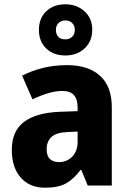

<svg xmlns="http://www.w3.org/2000/svg" viewBox="-20 -863 604 893"><path d="M292 -560Q391 -560 445.5 -510.5Q500 -461 500 -363V0H388L358 -73H355Q323 -30 287 -10Q251 10 189 10Q118 10 76.5 -37Q35 -84 35 -166Q35 -253 91 -295.5Q147 -338 255 -343L341 -346V-364Q341 -440 271 -440Q239 -440 204 -429.5Q169 -419 131 -401L83 -511Q127 -534 179.5 -547Q232 -560 292 -560ZM296 -249Q242 -247 219.5 -226Q197 -205 197 -169Q197 -137 212.5 -123Q228 -109 254 -109Q291 -109 316 -134.5Q341 -160 341 -204V-251ZM284 -605Q229 -605 195 -637.5Q161 -670 161 -724Q161 -778 195 -810.5Q229 -843 284 -843Q337 -843 373 -810.5Q409 -778 409 -725Q409 -671 373.5 -638Q338 -605 284 -605ZM284 -680Q303 -680 315.5 -692Q328 -704 328 -724Q328 -744 315.5 -756Q303 -768 284 -768Q265 -768 252.5 -756Q240 -744 240 -724Q240 -704 251 -692Q262 -680 284 -680Z"/></svg>

Font: Noto Sans Kannada SemiCondensed ExtraBold
Style: Regular
Weight: 800
Width: 4
Designer: Jelle Bosma - Monotype Design Team
Foundry: Monotype Imaging Inc.
Version: Version 2.005; ttfautohint (v1.8.4.7-5d5b)